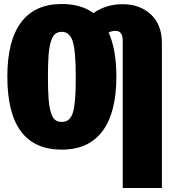

<svg xmlns="http://www.w3.org/2000/svg" viewBox="-20 -736 866 970"><path d="M599.1 -714.8Q686.5 -714.8 742.2 -663.1Q797.9 -611.3 797.9 -518.1V213.9H600.1V-529.8Q600.1 -580.1 564 -580.1Q544.9 -580.1 528.8 -571.8Q567.9 -485.4 567.9 -349.1Q567.9 -167 497.8 -73.5Q427.7 20 292 20Q17.1 20 17.1 -349.1Q17.1 -530.8 86.7 -623.3Q156.2 -715.8 292 -715.8Q389.6 -715.8 452.1 -669.9Q516.6 -714.8 599.1 -714.8ZM292 -120.1Q309.6 -120.1 321.3 -127.4Q333 -134.8 341.3 -150.1Q349.6 -165.5 354.2 -193.4Q358.9 -221.2 360.8 -257.8Q362.8 -294.4 362.8 -349.1Q362.8 -476.6 347.7 -525.9Q332.5 -575.2 292 -575.2Q271.5 -575.2 258.3 -564Q245.1 -552.7 236.8 -525.1Q228.5 -497.6 225.3 -455.8Q222.2 -414.1 222.2 -349.1Q222.2 -281.2 225.3 -239.3Q228.5 -197.3 236.6 -169.4Q244.6 -141.6 257.8 -130.9Q271 -120.1 292 -120.1Z"/></svg>

Font: Fira Sans Compressed Heavy
Style: Regular
Weight: 900
Width: 1
Designer: Carrois Corporate & Edenspiekermann AG
Foundry: Carrois Corporate GbR & Edenspiekermann AG
Version: Version 4.203;PS 004.203;hotconv 1.0.88;makeotf.lib2.5.64775